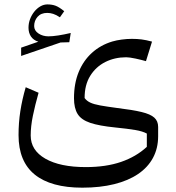

<svg xmlns="http://www.w3.org/2000/svg" viewBox="-20 -590 804 875"><path d="M135.7 -471.4Q135.7 -495.7 151.2 -513.4Q166.8 -531.2 195.4 -531.2Q208.6 -531.2 222.4 -526.8Q236.2 -522.5 253 -511.2L272.7 -539Q249.3 -558 232.9 -564Q216.5 -569.9 196.1 -569.9Q179.4 -569.9 163.9 -561Q148.4 -552 136.1 -536.7Q123.9 -521.3 116.9 -502.6Q109.9 -483.8 109.9 -463.7Q109.9 -440.5 121 -423.8Q132.2 -407.1 154.6 -399.9L76.3 -372.8V-335L256.1 -396.4L295.9 -397.6L302.4 -439.7Q272.1 -432.6 245.8 -428.5Q219.5 -424.4 200.8 -424.4Q174.9 -424.4 155.3 -437.5Q135.7 -450.6 135.7 -471.4ZM645.2 -311.3 672.8 -400.4Q645.8 -407.7 625.4 -410.3Q605.1 -412.9 581 -412.9Q558.3 -412.9 534.7 -409.7Q511.1 -406.6 491.9 -400.9Q438.3 -384.8 399.1 -349.3Q359.9 -313.9 338.6 -261.8Q317.2 -209.7 317.2 -142.4Q317.2 -97.2 333.7 -70.6Q350.1 -44.1 391 -30.2Q431.8 -16.4 505 -9.1Q561.7 -3.4 596.2 2.4Q630.6 8.3 649.2 18.7L649.1 79.3Q600.3 124.3 531.6 147.9Q462.9 171.5 370.7 171.5Q253.8 171.5 186.8 133.2Q119.9 94.9 119.9 27.6Q119.9 -13.9 129.8 -62.2Q139.7 -110.4 155.8 -167.3L97.2 -192.5Q80.8 -136.4 72.7 -83.5Q64.5 -30.6 64.5 25.7Q64.5 145.8 138.4 205.6Q212.3 265.3 355.1 265.3Q436.1 265.3 500.3 249.3Q564.5 233.4 609.2 203.1Q653.9 172.8 677.2 129.4Q700.6 86 700.7 31.1V-11.5Q700.7 -38.2 683.1 -54Q665.5 -69.9 624.9 -79.6Q584.2 -89.4 514.8 -97.7Q466 -104.2 436.7 -109.5Q407.5 -114.8 391.3 -122.5Q375.2 -130.1 365.6 -143.2Q365.4 -202.9 391.1 -244.3Q416.8 -285.7 459.8 -307.4Q502.8 -329 554.9 -329Q569.8 -329 597.5 -323.1Q625.2 -317.1 645.2 -311.3Z"/></svg>

Font: Pinar FD VF
Style: Regular
Weight: 300
Designer: Amin Abedi
Version: Version 2.000